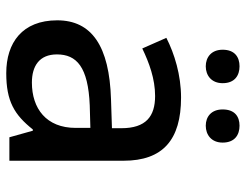

<svg xmlns="http://www.w3.org/2000/svg" viewBox="-106 -670 786 614"><g transform="rotate(90 287.0 -363.0)"><path d="M139 -682C139 -646 163 -628 192 -628C221 -628 246 -646 246 -682C246 -721 221 -736 192 -736C163 -736 139 -721 139 -682ZM330 -682C330 -646 353 -628 382 -628C411 -628 436 -646 436 -682C436 -721 411 -736 382 -736C353 -736 330 -721 330 -682ZM292 -549C220 -549 152 -528 101 -502L135 -425C181 -447 232 -466 287 -466C352 -466 390 -437 390 -358V-328L298 -325C127 -320 45 -263 45 -153C45 -41 117 10 214 10C304 10 347 -16 394 -75H398L419 0H494V-365C494 -491 427 -549 292 -549ZM317 -257 389 -259V-212C389 -118 327 -72 244 -72C191 -72 154 -96 154 -152C154 -215 194 -252 317 -257Z"/></g></svg>

Font: Noto Sans Gunjala Gondi Medium
Style: Regular
Weight: 500
Designer: Ek Type
Foundry: Ek Type
Version: Version 1.004